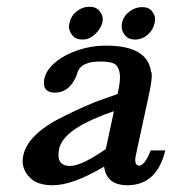

<svg xmlns="http://www.w3.org/2000/svg" viewBox="-20 -548 509 568"><path d="M244 -528Q264 -528 274 -516Q284 -504 284 -491Q284 -487 283 -482Q278 -462 261 -446.5Q244 -431 224 -431Q204 -431 194 -443.5Q184 -456 184 -469Q184 -475 186 -481Q190 -501 207 -514.5Q224 -528 244 -528ZM400 -527Q420 -527 429.5 -515Q439 -503 439 -491Q439 -485 437 -479Q433 -459 416.5 -445Q400 -431 380 -431Q360 -431 350 -443.5Q340 -456 340 -469Q340 -474 341 -480Q345 -500 362.5 -513.5Q380 -527 400 -527ZM469 -103Q444 0 357 0Q295 0 288 -55Q238 -26 201.5 -13Q165 0 136 0Q91 0 69 -22Q47 -44 47 -71Q47 -80 49 -89Q61 -143 140 -189Q166 -203 196.5 -217.5Q227 -232 261 -246L328 -270L330 -280Q335 -304 335 -321Q335 -338 326.5 -352Q318 -366 277 -366Q223 -366 211 -338Q210 -335 208.5 -331.5Q207 -328 207 -326Q186 -274 143 -274Q110 -274 110 -302Q110 -308 111 -315Q120 -355 176 -385Q231 -413 294 -413Q418 -413 427 -334L428 -335Q429 -331 429 -324Q429 -318 427.5 -305.5Q426 -293 421 -270L383 -94Q380 -82 380 -75Q380 -58 392 -58Q408 -58 426 -103ZM283 -207H284Q167 -162 155 -108Q153 -98 153 -89Q153 -57 187 -57Q221 -57 293 -107L317 -219Z"/></svg>

Font: New Athena Unicode
Style: Bold Italic
Weight: 700
Designer: J. Rusten 1997; rev. by R. Hancock 2001, 2002, rev. by D. Mastronarde 2002-2021
Foundry: Society for Classical Studies (formerly American Philological Association)
Version: Version 5.008